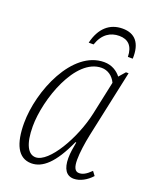

<svg xmlns="http://www.w3.org/2000/svg" viewBox="-137 -800 715 889"><g transform="rotate(20 220.0 -355.5)"><path d="M186 -606H210C229 -662 266 -684 309 -684C352 -684 378 -660 379 -606H403C406 -684 373 -721 312 -721C249 -721 204 -682 186 -606ZM127 10C181 10 233 -34 286 -152H290C285 -125 280 -98 280 -72C280 -19 299 10 336 10C366 10 399 -8 423 -35L408 -55C384 -31 367 -23 350 -23C329 -23 321 -43 321 -79C321 -113 328 -162 337 -205L408 -536H395L368 -505C351 -527 323 -546 285 -546C128 -546 32 -312 32 -154C32 -54 60 10 127 10ZM136 -23C99 -23 75 -66 75 -154C75 -286 154 -517 283 -517C313 -517 339 -499 353 -469L318 -305C290 -175 202 -23 136 -23Z"/></g></svg>

Font: Noto Serif Condensed ExtraLight
Style: Italic
Weight: 200
Width: 3
Italic angle: -12°
Designer: Monotype Design Team
Foundry: Monotype Imaging Inc.
Version: Version 2.013